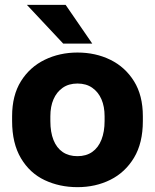

<svg xmlns="http://www.w3.org/2000/svg" viewBox="-20 -760 640 793"><path d="M300 13Q226 13 164.5 -16Q103 -45 66.5 -106.5Q30 -168 30 -260V-280Q30 -366 66.5 -424.5Q103 -483 164.5 -513Q226 -543 300 -543Q375 -543 436 -513Q497 -483 533.5 -424.5Q570 -366 570 -280V-260Q570 -169 533.5 -108.5Q497 -48 436 -17.5Q375 13 300 13ZM300 -115Q336 -115 361 -132.5Q386 -150 399 -183Q412 -216 412 -260V-280Q412 -320 399 -350Q386 -380 361 -397.5Q336 -415 300 -415Q264 -415 239 -397.5Q214 -380 201 -350Q188 -320 188 -280V-260Q188 -214 201 -181.5Q214 -149 239 -132Q264 -115 300 -115ZM241 -580 91 -740H251L361 -580Z"/></svg>

Font: Golos Text
Style: Bold
Weight: 700
Designer: A.Korolkova, Vitaly Kuzmin
Foundry: ParaType Ltd
Version: Version 2.004